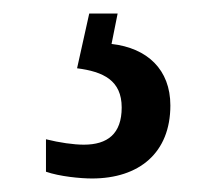

<svg xmlns="http://www.w3.org/2000/svg" viewBox="-20 -29 326 284"><path d="M116 235C186 235 232 197 232 127C232 74 198 42 145 36L154 -9H112L94 72C133 77 160 90 160 130C160 169 139 185 104 185C89 185 68 182 48 177V225C68 232 99 235 116 235Z"/></svg>

Font: Noto Serif Bengali Condensed Medium
Style: Regular
Weight: 500
Width: 3
Designer: Juan Bruce, Universal Thirst, Indian Type Foundry and the Monotype Design Team.
Foundry: Monotype Imaging Inc.
Version: Version 2.003